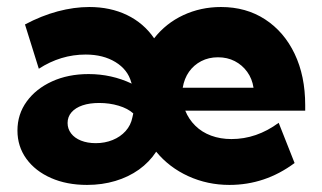

<svg xmlns="http://www.w3.org/2000/svg" viewBox="-20 -518 918 548"><path d="M820.8 -52.7Q736.8 9.8 634.8 9.8Q572.3 9.8 517.6 -15.1Q462.9 -40 425.8 -85Q406.2 -55.2 376.5 -33.9Q346.7 -12.7 309.1 -1.5Q271.5 9.8 228.5 9.8Q170.4 9.8 125.5 -10Q80.6 -29.8 55.2 -64.9Q29.8 -100.1 29.8 -145.5Q29.8 -191.9 56.2 -228.3Q82.5 -264.6 128.4 -285.6Q174.3 -306.6 232.9 -306.6Q298.3 -306.6 356 -279.3L354.5 -283.2Q344.7 -319.3 309.6 -340.8Q274.4 -362.3 224.6 -362.3Q153.3 -362.3 90.8 -321.8L51.3 -448.2Q98.1 -473.1 144.8 -485.6Q191.4 -498 234.9 -498Q294.9 -498 342.5 -475.1Q390.1 -452.1 419.9 -408.7Q453.6 -451.7 503.4 -474.9Q553.2 -498 610.8 -498Q682.6 -498 736.8 -462.6Q791 -427.2 821 -364.3Q851.1 -301.3 851.1 -217.8V-202.1H508.8Q518.6 -177.7 537.4 -159.2Q556.2 -140.6 582.5 -130.9Q608.9 -121.1 640.6 -121.1Q712.4 -121.1 775.4 -167.5ZM501.5 -267.6H703.6Q699.7 -293.5 685.5 -313Q671.4 -332.5 650.1 -343.5Q628.9 -354.5 602.1 -354.5Q575.7 -354.5 554.4 -343.5Q533.2 -332.5 519.5 -313.2Q505.9 -293.9 501.5 -267.6ZM360.4 -194.3Q344.7 -208.5 318.6 -216.3Q292.5 -224.1 263.2 -224.1Q235.8 -224.1 215.6 -217.3Q195.3 -210.4 184.1 -197.5Q172.9 -184.6 172.9 -167Q172.9 -150.4 182.9 -137.2Q192.9 -124 211.2 -116.7Q229.5 -109.4 253.4 -109.4Q279.3 -109.4 301.5 -118.4Q323.7 -127.4 338.6 -144Q353.5 -160.6 357.9 -183.1Z"/></svg>

Font: Kumbh Sans ExtraBold
Style: Regular
Weight: 800
Version: Version 1.005